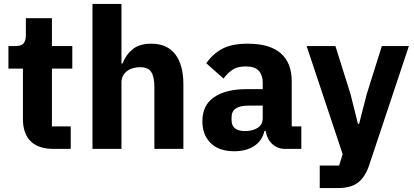

<svg xmlns="http://www.w3.org/2000/svg" viewBox="-20 -760 2113 980"><path d="M253 0Q176 0 136.5 -39Q97 -78 97 -153V-410H23V-525H60Q90 -525 101 -539.5Q112 -554 112 -581V-667H245V-525H349V-410H245V-115H341V0Z M452 -740H600V-436H606Q620 -477 655 -507Q690 -537 752 -537Q833 -537 874.5 -483Q916 -429 916 -329V0H768V-317Q768 -368 752 -392.5Q736 -417 695 -417Q677 -417 660 -412.5Q643 -408 629.5 -398Q616 -388 608 -373.5Q600 -359 600 -340V0H452Z M1436 0Q1396 0 1369.5 -25Q1343 -50 1336 -92H1330Q1318 -41 1277 -14.5Q1236 12 1176 12Q1097 12 1055 -30Q1013 -72 1013 -141Q1013 -224 1073.5 -264.5Q1134 -305 1238 -305H1321V-338Q1321 -376 1301 -398.5Q1281 -421 1234 -421Q1190 -421 1164 -402Q1138 -383 1121 -359L1033 -437Q1065 -484 1113.5 -510.5Q1162 -537 1245 -537Q1357 -537 1413 -488Q1469 -439 1469 -345V-115H1518V0ZM1231 -91Q1268 -91 1294.5 -107Q1321 -123 1321 -159V-221H1249Q1162 -221 1162 -162V-147Q1162 -118 1180 -104.5Q1198 -91 1231 -91Z M1929 -525H2067L1865 81Q1845 142 1808.5 171Q1772 200 1704 200H1612V85H1711L1729 27L1545 -525H1692L1769 -280L1807 -128H1813L1852 -280Z"/></svg>

Font: Aneliza ExtraBold
Style: Regular
Weight: 800
Designer: Mike Abbink, Paul van der Laan, Pieter van Rosmalen
Foundry: Bold Monday
Version: Version 3.001;September 8, 2019;FontCreator 11.5.0.2425 64-b